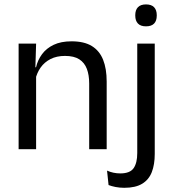

<svg xmlns="http://www.w3.org/2000/svg" viewBox="-20 -690 803 888"><path d="M392.5 0V-303.7Q392.5 -343 381.7 -371.5Q371 -399.9 346.7 -415.7Q322.3 -431.4 280.6 -431.4Q242.1 -431.4 213.8 -417Q185.5 -402.5 168 -377.8Q150.5 -353 143.5 -321.5L129 -378.9H146.7Q154.3 -412.1 174.3 -439.3Q194.3 -466.5 228.1 -482.7Q261.9 -498.9 311 -498.9Q369.2 -498.9 404.7 -477.1Q440.3 -455.2 456.8 -413.8Q473.4 -372.3 473.4 -312.6V0ZM66.1 0V-488.2H147L143.4 -371.1L147 -366.3V0ZM614.8 -66.7V-488.2H695.7V-66.7ZM655.3 -568.2Q630.3 -568.2 617.9 -581.2Q605.6 -594.3 605.6 -617.7V-620.2Q605.6 -643.5 617.9 -656.6Q630.3 -669.6 655.3 -669.6Q680.3 -669.6 692.7 -656.6Q705 -643.5 705 -620.2V-617.7Q705 -593.9 692.7 -581Q680.3 -568.2 655.3 -568.2ZM555 178.6Q533.7 178.6 514.6 174.9Q495.5 171.1 482.1 165.8L475.1 99.1Q489.1 105.4 504.4 108.7Q519.7 112 536.2 112Q581.2 112 598 87.8Q614.8 63.5 614.8 18V-136.4H695.7V22.1Q695.7 70.8 682.1 106Q668.5 141.1 637.6 159.8Q606.7 178.6 555 178.6Z"/></svg>

Font: Anek Latin Medium
Style: Regular
Weight: 500
Designer: Yesha Goshar
Foundry: Ek Type
Version: Version 1.003